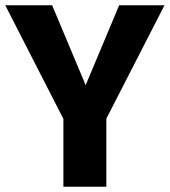

<svg xmlns="http://www.w3.org/2000/svg" viewBox="-27 -713 648 733"><path d="M379 -260V0H215V-259L-7 -693H172L300 -388L428 -693H601Z"/></svg>

Font: Fira Sans BGR
Style: Bold
Weight: 700
Designer: bBox Type GmbH & Carrois Corporate GbR & Edenspiekermann AG
Foundry: bBox Type GmbH & Carrois Corporate GbR & Edenspiekermann AG
Version: Version 4.301